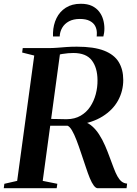

<svg xmlns="http://www.w3.org/2000/svg" viewBox="-34 -998 724 1018"><path d="M-14 0 -11 -23.5 57 -39 147.5 -703.5 83.5 -719.5 86.5 -743H220.5Q247.5 -743 271.5 -745Q295.5 -747 320.2 -748.8Q345 -750.5 373.5 -750.5Q464 -750.5 517.8 -729.5Q571.5 -708.5 595.5 -669Q619.5 -629.5 619.5 -574Q619.5 -515.5 592 -465.2Q564.5 -415 509.8 -380.8Q455 -346.5 373 -335.5L391 -354.5Q422.5 -354 447 -335Q471.5 -316 490.5 -286.8Q509.5 -257.5 523.2 -225.5Q537 -193.5 546.5 -167Q559 -133.5 568.8 -107.5Q578.5 -81.5 588.5 -63.5Q598.5 -45.5 610.5 -35.8Q622.5 -26 640 -24.5L637 0H484Q474 0 463.2 -14.2Q452.5 -28.5 442.2 -53.5Q432 -78.5 422 -109Q408.5 -148.5 396 -186.2Q383.5 -224 371.5 -255.2Q359.5 -286.5 347.5 -306.8Q335.5 -327 324 -331.5Q316 -331.5 303 -331.5Q290 -331.5 275.2 -331.5Q260.5 -331.5 246.8 -331.5Q233 -331.5 223.5 -331.5L229 -368Q236.5 -367.5 249 -367.2Q261.5 -367 275.5 -366.8Q289.5 -366.5 301.5 -366.2Q313.5 -366 320.5 -366Q362.5 -366.5 393.5 -384.5Q424.5 -402.5 444.2 -432.2Q464 -462 473.8 -498.8Q483.5 -535.5 483 -573Q482.5 -639.5 452.5 -678.2Q422.5 -717 355 -717Q343.5 -717 327.2 -715.8Q311 -714.5 295.2 -711.8Q279.5 -709 269 -705L286 -727L192.5 -39L270 -23.5L266.5 0ZM394.5 -978Q430 -978 453.8 -966.5Q477.5 -955 492 -936Q506.5 -917 513 -894Q519.5 -871 519.5 -847Q519.5 -833.5 517.8 -823.2Q516 -813 514 -804.5H478.5Q479 -808 479.2 -812.2Q479.5 -816.5 479.5 -825Q479 -844.5 470.2 -860.8Q461.5 -877 441.8 -887.2Q422 -897.5 389.5 -897.5Q355 -897.5 331.5 -884.8Q308 -872 295.8 -850.8Q283.5 -829.5 282.5 -804.5H247Q247 -809.5 247 -813.8Q247 -818 247 -824Q248.5 -866.5 265.5 -901.5Q282.5 -936.5 315 -957.2Q347.5 -978 394.5 -978Z"/></svg>

Font: Merriweather 120pt SemiBold
Style: Italic
Weight: 600
Italic angle: -7.8°
Version: Version 2.101